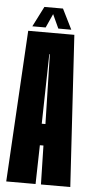

<svg xmlns="http://www.w3.org/2000/svg" viewBox="-55 -821 411 854"><g transform="rotate(5 150.0 -394.0)"><path d="M6.5 0H137.5L141.5 -173.5H157.5L161.5 0H292.5L251.5 -676H45.5ZM141.5 -269.5 148 -580.5H150.5L158 -269.5ZM62 -697.5H121.5L149.5 -759.5L178 -697.5H236L191 -788H108Z"/></g></svg>

Font: Anybody UltraCondensed
Style: Bold
Weight: 700
Width: 1
Version: Version 1.113;gftools[0.9.25]